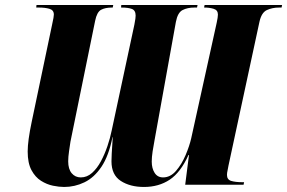

<svg xmlns="http://www.w3.org/2000/svg" viewBox="-20 -734 1141 763"><path d="M235 9Q215 9 190.5 4Q166 -1 143 -15.5Q120 -30 105 -58Q90 -86 90 -132Q90 -174 106 -250L187 -636Q191 -655 192.5 -663Q194 -671 194 -676Q194 -694 176.5 -699Q159 -704 135 -704H124L125 -714H430L428 -704H425Q398 -704 381.5 -695Q365 -686 358 -651L260 -171Q258 -158 254.5 -134Q251 -110 251 -93Q251 -62 265 -45.5Q279 -29 301 -29Q326 -29 346 -47Q366 -65 381 -93Q396 -121 407 -153.5Q418 -186 424 -216L514 -636Q517 -651 518 -659.5Q519 -668 519 -672Q519 -693 504 -698.5Q489 -704 463 -704H461L462 -714H765L763 -704H752Q725 -704 705.5 -694Q686 -684 679 -647L594 -176Q590 -156 586.5 -132.5Q583 -109 583 -92Q583 -65 594.5 -47Q606 -29 628 -29Q657 -29 679.5 -55Q702 -81 717.5 -117.5Q733 -154 740 -185L841 -643Q846 -666 846 -676Q846 -694 829 -699Q812 -704 793 -704H791L793 -714H1101L1099 -704H1089Q1062 -704 1040.5 -694Q1019 -684 1011 -647L888 -76Q887 -68 884.5 -57.5Q882 -47 882 -39Q882 -20 899 -15Q916 -10 942 -10H950L948 0H716L731 -118H729Q698 -49 654.5 -20Q611 9 552 9Q497 9 460 -15Q423 -39 423 -93Q423 -103 424 -123.5Q425 -144 426.5 -163.5Q428 -183 428 -189H427Q412 -114 383 -71Q354 -28 315.5 -9.5Q277 9 235 9Z"/></svg>

Font: Noto Serif Display ExtraCondensed Black
Style: Italic
Weight: 900
Width: 2
Italic angle: -12°
Designer: Monotype Design Team
Foundry: Monotype Imaging Inc.
Version: Version 2.009